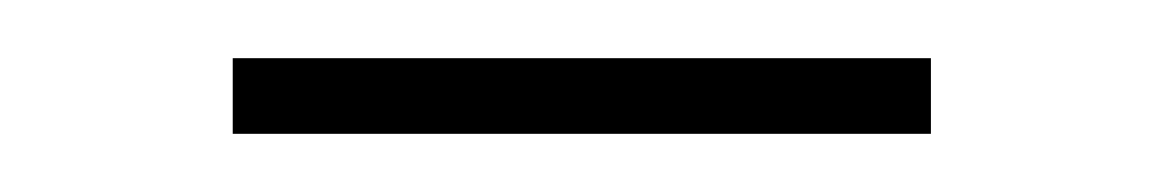

<svg xmlns="http://www.w3.org/2000/svg" viewBox="-20 -308 399 66"><path d="M60 -262V-288H300V-262Z"/></svg>

Font: Bodoni Moda 9pt Black
Style: Regular
Weight: 900
Designer: Owen Earl
Foundry: indestructible type
Version: Version 2.005